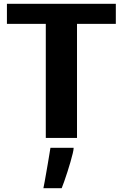

<svg xmlns="http://www.w3.org/2000/svg" viewBox="-20 -731 651 1018"><path d="M222.8 0.2V-604.5H16.7V-710.9H594.1V-604.5H388.3V0.2ZM210.1 266.8Q213 253 216.7 232.8Q220.3 212.6 224.5 188.7Q228.6 164.8 232.9 140.3Q237.1 115.8 240.8 93.3Q244.4 70.7 247.4 52.8H370.4V54Q370.4 62.4 365.7 82.3Q360.9 102.1 353.6 127.8Q346.2 153.5 337.5 180.4Q328.9 207.2 320.8 230.1Q312.7 253 307.1 266.8Z"/></svg>

Font: Comme
Style: Regular
Weight: 400
Designer: Vernon Adams
Foundry: Vernon Adams
Version: Version 1.000;gftools[0.9.27]